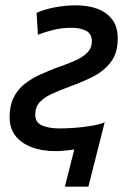

<svg xmlns="http://www.w3.org/2000/svg" viewBox="-20 -553 472 719"><path d="M223 146 258 7Q240 9 223 11Q206 13 190 13Q137 13 98 -2Q59 -17 37.5 -45Q16 -73 16 -114Q16 -157 31 -187.5Q46 -218 72 -238.5Q98 -259 129 -273Q160 -287 191 -299Q226 -311 256 -323.5Q286 -336 305 -354Q324 -372 324 -398Q324 -427 302 -438Q280 -449 247 -449Q211 -449 178 -440.5Q145 -432 122 -423L117 -505Q146 -518 185.5 -525.5Q225 -533 264 -533Q310 -533 345 -520Q380 -507 400.5 -479.5Q421 -452 421 -410Q421 -353 394 -319Q367 -285 325.5 -264.5Q284 -244 239 -228Q203 -215 174 -201.5Q145 -188 128.5 -170Q112 -152 112 -123Q112 -94 138 -83Q164 -72 203 -72Q229 -72 261.5 -74.5Q294 -77 323.5 -82Q353 -87 372 -95L311 146Z"/></svg>

Font: Ubuntu Sans Medium
Style: Italic
Weight: 500
Italic angle: -13.5°
Designer: Dalton Maag Ltd
Foundry: Dalton Maag Ltd
Version: Version 1.006